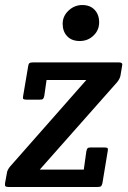

<svg xmlns="http://www.w3.org/2000/svg" viewBox="-23 -743 508 763"><path d="M0 0ZM449 -495Q463 -495 463 -487Q463 -484 462 -480L456 -444Q454 -431 443 -417L135 -69H310L320 -141Q322 -151 325 -154Q328 -157 338 -157H392Q402 -157 404.5 -154Q407 -151 405 -142L384 -15Q382 -6 378.5 -3Q375 0 365 0H11Q1 0 -1.5 -3Q-4 -6 -3 -15L4 -53Q5 -66 16 -80L320 -425H162L153 -362Q151 -353 148 -350Q145 -347 135 -347H82Q72 -347 69.5 -350Q67 -353 69 -362L89 -480Q90 -489 94 -492Q98 -495 108 -495ZM371 -654Q371 -623 348.5 -601.5Q326 -580 294 -580Q262 -580 244 -599Q226 -618 226 -648.5Q226 -679 249.5 -701Q273 -723 304 -723Q335 -723 353 -704Q371 -685 371 -654Z"/></svg>

Font: Crete Round
Style: Italic
Weight: 400
Designer: Veronika Burian
Foundry: TypeTogether
Version: Version 1.001; ttfautohint (v1.6)